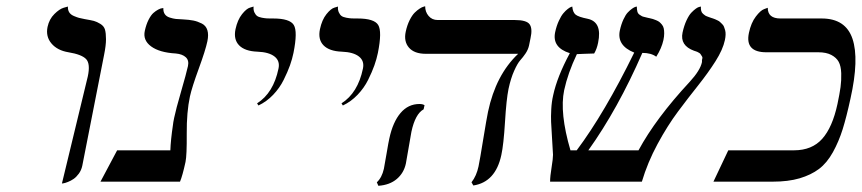

<svg xmlns="http://www.w3.org/2000/svg" viewBox="-20 -580 2751 613"><path d="M177.7 5.9 260.3 -335.9Q269 -376.5 254.9 -391.4Q240.7 -406.2 198.7 -413.1Q163.1 -418.9 144.3 -441.2Q125.5 -463.4 131.8 -494.1Q137.2 -519 153.6 -535.2Q169.9 -551.3 183.1 -555.2L196.8 -559.1Q196.3 -548.3 200.9 -540.8Q205.6 -533.2 216.1 -528.8Q226.6 -524.4 232.4 -522.9Q238.3 -521.5 250.5 -519Q270.5 -515.6 279.8 -513.2Q289.1 -510.7 300.5 -503.7Q312 -496.6 315.2 -485.4Q318.4 -474.1 318.4 -454.6Q318.4 -435.1 312.5 -405.8L242.7 -50.8Q239.7 -36.6 231.7 -25.6Q223.6 -14.6 215.1 -8.8Q206.5 -2.9 197.3 0.7Q188 4.4 183.3 5.1Q178.7 5.9 177.7 5.9Z M586.4 -272Q575.7 -222.2 576.2 -153.1Q576.7 -84 572.3 -63Q562.5 -18.1 554.7 0H300.8L354 -100.1H523.9Q524.9 -132.3 532.2 -181.2Q532.7 -188 536.1 -204.1Q541.5 -230.5 558.1 -287.6Q574.7 -344.7 580.1 -369.1Q584 -387.2 573.2 -397.2Q562.5 -407.2 541.5 -409.2Q489.3 -412.1 462.4 -431.9Q435.5 -451.7 442.4 -481.9Q446.8 -502 454.3 -516.8Q461.9 -531.7 469.7 -538.6Q477.5 -545.4 484.9 -549.3Q492.2 -553.2 497.1 -553.7L501.5 -554.2Q501 -542.5 506.1 -534.9Q511.2 -527.3 522 -523.9Q532.7 -520.5 541.3 -519.5Q549.8 -518.6 564 -518.1Q584 -517.1 597.4 -514.4Q610.8 -511.7 624.3 -504.9Q637.7 -498 642.1 -483.6Q646.5 -469.2 642.1 -448.2Q636.2 -419.9 614.5 -360.6Q592.8 -301.3 586.4 -272Z M805.2 -243.2 800.8 -250Q853 -283.2 869.1 -360.8Q874.5 -385.3 856.7 -399.4Q838.9 -413.6 801.8 -415Q761.7 -416.5 743.4 -435.3Q725.1 -454.1 731.9 -486.8Q738.3 -516.6 752.7 -534.7Q767.1 -552.7 778.3 -555.7L789.6 -559.1Q788.6 -548.3 792.2 -540.5Q795.9 -532.7 800.8 -529.1Q805.7 -525.4 816.2 -523.4Q826.7 -521.5 833.3 -521.2Q839.8 -521 852.1 -521Q905.3 -521 918 -500.2Q930.7 -479.5 917 -411.1Q913.1 -392.1 905.8 -371.3Q898.4 -350.6 885.7 -325Q873 -299.3 852.1 -277.3Q831.1 -255.4 805.2 -243.2Z M1074.7 -243.2 1070.3 -250Q1122.6 -283.2 1138.7 -360.8Q1144 -385.3 1126.2 -399.4Q1108.4 -413.6 1071.3 -415Q1031.2 -416.5 1012.9 -435.3Q994.6 -454.1 1001.5 -486.8Q1007.8 -516.6 1022.2 -534.7Q1036.6 -552.7 1047.9 -555.7L1059.1 -559.1Q1058.1 -548.3 1061.8 -540.5Q1065.4 -532.7 1070.3 -529.1Q1075.2 -525.4 1085.7 -523.4Q1096.2 -521.5 1102.8 -521.2Q1109.4 -521 1121.6 -521Q1174.8 -521 1187.5 -500.2Q1200.2 -479.5 1186.5 -411.1Q1182.6 -392.1 1175.3 -371.3Q1168 -350.6 1155.3 -325Q1142.6 -299.3 1121.6 -277.3Q1100.6 -255.4 1074.7 -243.2Z M1293.5 -159.2Q1291.5 -149.9 1284.7 -108.6Q1277.8 -67.4 1275.9 -58.1Q1269.5 -27.8 1246.8 -8.5Q1224.1 10.7 1188 13.2L1183.1 2Q1199.2 -12.7 1205.6 -41Q1207.5 -49.8 1214.1 -89.1Q1220.7 -128.4 1223.1 -138.2Q1234.4 -190.4 1258.8 -219.2Q1283.2 -248 1319.3 -248Q1329.6 -248 1335.4 -244.1L1332.5 -231Q1305.7 -216.3 1293.5 -159.2ZM1603.5 -295.9Q1596.7 -262.7 1592.3 -190.4Q1587.9 -118.2 1580.6 -85Q1562 1.5 1491.2 12.2L1485.4 2Q1501.5 -18.6 1507.8 -48.8Q1512.2 -69.8 1522.9 -136Q1533.7 -202.1 1538.1 -223.1Q1563 -340.8 1634.3 -408.2H1339.4Q1302.7 -408.2 1285.6 -428Q1268.6 -447.8 1275.4 -479Q1279.8 -499.5 1287.8 -515.6Q1295.9 -531.7 1304.2 -539.8Q1312.5 -547.9 1320.1 -552.7Q1327.6 -557.6 1332.5 -558.6L1337.4 -560.1Q1337.4 -542 1348.4 -529.1Q1359.4 -516.1 1377.4 -516.1H1623.5Q1661.1 -516.1 1670.9 -502.4Q1680.7 -488.8 1673.8 -458L1668.9 -434.1Q1666 -421.4 1658 -409.4Q1649.9 -397.5 1641.1 -387.7Q1632.3 -377.9 1621.6 -354Q1610.8 -330.1 1603.5 -295.9Z M2294.4 -452.1Q2288.1 -421.9 2264.4 -384.5Q2240.7 -347.2 2209.2 -307.6Q2177.7 -268.1 2144.5 -223.6Q2111.3 -179.2 2079.3 -120.1Q2047.4 -61 2029.3 0H1736.3Q1736.3 -17.1 1741 -45.4Q1745.6 -73.7 1745.6 -85.9Q1744.6 -106.4 1742.4 -140.4Q1740.2 -174.3 1739.5 -190.9Q1738.8 -207.5 1740 -231.2Q1741.2 -254.9 1746.1 -275.9Q1758.8 -335 1799.3 -410.2Q1742.2 -428.2 1752.4 -477.1Q1756.8 -497.6 1764.2 -513.4Q1771.5 -529.3 1778.6 -537.6Q1785.6 -545.9 1792.2 -551Q1798.8 -556.2 1802.7 -557.6L1807.1 -559.1Q1808.6 -541 1817.6 -533.4Q1826.7 -525.9 1856.4 -520Q1903.3 -509.8 1889.6 -443.8Q1885.7 -423.8 1877 -409.2Q1862.3 -409.2 1845.7 -408.2Q1829.1 -407.2 1821.8 -407.2Q1793 -346.7 1781.2 -292Q1766.1 -220.2 1801.3 -100.1H1821.3Q1910.2 -218.8 2004.9 -412.1Q1948.7 -434.6 1959 -482.9Q1963.4 -502.9 1970.5 -518.1Q1977.5 -533.2 1984.6 -540.5Q1991.7 -547.9 1998.3 -552.5Q2004.9 -557.1 2008.8 -558.1L2013.2 -559.1Q2013.2 -549.8 2014.9 -543.2Q2016.6 -536.6 2022 -533Q2027.3 -529.3 2029.8 -528.1Q2032.2 -526.9 2040.3 -525.1Q2048.3 -523.4 2049.3 -522.9Q2050.8 -522.5 2053.7 -522Q2060.5 -520.5 2064.5 -519.3Q2068.4 -518.1 2075 -515.4Q2081.5 -512.7 2085.2 -509.8Q2088.9 -506.8 2093.3 -501.5Q2097.7 -496.1 2099.1 -489.5Q2100.6 -482.9 2100.6 -473.4Q2100.6 -463.9 2098.1 -452.1Q2092.3 -425.8 2075.2 -398.9Q2059.1 -411.1 2030.8 -411.1Q1952.6 -231.9 1858.4 -100.1H2018.6Q2073.7 -202.1 2182.1 -318.8Q2215.8 -355.5 2221.2 -381.8Q2220.7 -388.7 2222.2 -392.8Q2223.6 -397 2220.5 -401.1Q2217.3 -405.3 2216.6 -407.2Q2215.8 -409.2 2211.4 -411.6Q2207 -414.1 2205.8 -414.6Q2204.6 -415 2200.4 -416.5Q2196.3 -418 2195.8 -418Q2150.4 -434.6 2159.2 -476.1Q2164.1 -498.5 2171.9 -515.1Q2179.7 -531.7 2187.5 -539.8Q2195.3 -547.9 2202.1 -552.7Q2209 -557.6 2213.4 -558.1L2217.8 -559.1Q2217.3 -551.3 2218.8 -545.4Q2220.2 -539.6 2224.9 -535.6Q2229.5 -531.7 2231.7 -530.3Q2233.9 -528.8 2241.5 -526.1Q2249 -523.4 2250.5 -522.9Q2251 -522.9 2255.9 -521.2Q2260.7 -519.5 2262.9 -518.6Q2265.1 -517.6 2270.5 -515.1Q2275.9 -512.7 2278.6 -510Q2281.2 -507.3 2285.4 -503.4Q2289.6 -499.5 2291.5 -494.6Q2293.5 -489.7 2295.2 -483.4Q2296.9 -477.1 2296.6 -469.2Q2296.4 -461.4 2294.4 -452.1Z M2653.8 -248Q2660.6 -280.3 2663.6 -301.8Q2666.5 -323.2 2665.8 -346.2Q2665 -369.1 2657.7 -382.6Q2650.4 -396 2634.3 -404.5Q2618.2 -413.1 2592.8 -413.1H2426.8Q2357.9 -413.1 2371.1 -475.1Q2377.9 -507.3 2393.1 -527.1Q2408.2 -546.9 2419.4 -550.8L2431.2 -555.2Q2431.2 -521 2471.7 -521H2603.5Q2679.7 -521 2701.7 -456.3Q2723.6 -391.6 2695.3 -265.1Q2682.6 -206.5 2670.4 -167.5Q2658.2 -128.4 2639.2 -94Q2620.1 -59.6 2594.7 -40.5Q2569.3 -21.5 2533 -10.7Q2496.6 0 2446.8 0H2257.8L2305.2 -100.1H2515.1Q2572.3 -100.1 2605 -136.7Q2637.7 -173.3 2653.8 -248Z"/></svg>

Font: Linux Biolinum
Style: Italic
Weight: 400
Italic angle: -12°
Designer: Philipp H. Poll
Foundry: Philipp H. Poll
Version: Version 1.1.3 ; ttfautohint (v0.9)